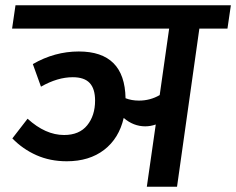

<svg xmlns="http://www.w3.org/2000/svg" viewBox="-20 -711 899 731"><path d="M846 -602H739L654 0H539L573 -237Q553 -230 533 -230Q488 -230 451 -262Q433 -184 376.5 -140.5Q320 -97 234 -97Q171 -97 119 -120Q67 -143 27 -184L85 -259Q153 -197 224 -197Q282 -197 312 -234Q342 -271 342 -328Q342 -373 321.5 -395Q301 -417 257 -417Q199 -417 136 -381L105 -467Q188 -515 280 -515Q455 -515 458 -337Q481 -328 509 -328Q552 -328 588 -349L624 -602H26L39 -691H859Z"/></svg>

Font: FiraGO Medium
Style: Italic
Weight: 500
Italic angle: -8°
Designer: bBox Type GmbH
Foundry: bBox Type GmbH
Version: Version 1.001